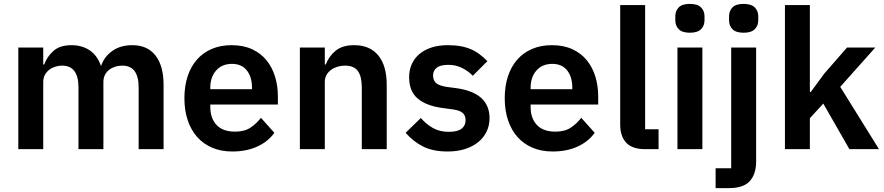

<svg xmlns="http://www.w3.org/2000/svg" viewBox="-20 -766 4539 986"><path d="M74 0V-522H202V-435H207Q222 -476 255 -505Q288 -534 347 -534Q401 -534 440 -508Q479 -482 498 -429H500Q514 -473 555.5 -503.5Q597 -534 660 -534Q737 -534 778.5 -481Q820 -428 820 -330V0H692V-317Q692 -429 608 -429Q589 -429 571.5 -423.5Q554 -418 540.5 -407.5Q527 -397 519 -381.5Q511 -366 511 -345V0H383V-317Q383 -429 299 -429Q281 -429 263.5 -423.5Q246 -418 232.5 -407.5Q219 -397 210.5 -381.5Q202 -366 202 -345V0Z M1173 12Q1115 12 1069.5 -7.5Q1024 -27 992.5 -62.5Q961 -98 944 -148.5Q927 -199 927 -262Q927 -324 943.5 -374Q960 -424 991 -459.5Q1022 -495 1067 -514.5Q1112 -534 1169 -534Q1230 -534 1275 -513Q1320 -492 1349 -456Q1378 -420 1392.5 -372.5Q1407 -325 1407 -271V-229H1060V-216Q1060 -159 1092 -124.5Q1124 -90 1187 -90Q1235 -90 1265.5 -110Q1296 -130 1320 -161L1389 -84Q1357 -39 1301.5 -13.5Q1246 12 1173 12ZM1171 -438Q1120 -438 1090 -404Q1060 -370 1060 -316V-308H1274V-317Q1274 -371 1247.5 -404.5Q1221 -438 1171 -438Z M1520 0V-522H1648V-435H1653Q1669 -477 1703.5 -505.5Q1738 -534 1799 -534Q1880 -534 1923 -481Q1966 -428 1966 -330V0H1838V-317Q1838 -373 1818 -401Q1798 -429 1752 -429Q1732 -429 1713.5 -423.5Q1695 -418 1680.5 -407.5Q1666 -397 1657 -381.5Q1648 -366 1648 -345V0Z M2279 12Q2204 12 2153 -13.5Q2102 -39 2063 -84L2141 -160Q2170 -127 2204.5 -108Q2239 -89 2284 -89Q2330 -89 2350.5 -105Q2371 -121 2371 -149Q2371 -172 2356.5 -185.5Q2342 -199 2307 -204L2255 -211Q2170 -222 2125.5 -259.5Q2081 -297 2081 -369Q2081 -407 2095 -437.5Q2109 -468 2135 -489.5Q2161 -511 2197.5 -522.5Q2234 -534 2279 -534Q2317 -534 2346.5 -528.5Q2376 -523 2400 -512.5Q2424 -502 2444 -486.5Q2464 -471 2483 -452L2408 -377Q2385 -401 2353 -417Q2321 -433 2283 -433Q2241 -433 2222.5 -418Q2204 -403 2204 -379Q2204 -353 2219.5 -339.5Q2235 -326 2272 -320L2325 -313Q2494 -289 2494 -159Q2494 -121 2478.5 -89.5Q2463 -58 2435 -35.5Q2407 -13 2367.5 -0.5Q2328 12 2279 12Z M2818 12Q2760 12 2714.5 -7.5Q2669 -27 2637.5 -62.5Q2606 -98 2589 -148.5Q2572 -199 2572 -262Q2572 -324 2588.5 -374Q2605 -424 2636 -459.5Q2667 -495 2712 -514.5Q2757 -534 2814 -534Q2875 -534 2920 -513Q2965 -492 2994 -456Q3023 -420 3037.5 -372.5Q3052 -325 3052 -271V-229H2705V-216Q2705 -159 2737 -124.5Q2769 -90 2832 -90Q2880 -90 2910.5 -110Q2941 -130 2965 -161L3034 -84Q3002 -39 2946.5 -13.5Q2891 12 2818 12ZM2816 -438Q2765 -438 2735 -404Q2705 -370 2705 -316V-308H2919V-317Q2919 -371 2892.5 -404.5Q2866 -438 2816 -438Z M3293 0Q3227 0 3196 -33Q3165 -66 3165 -126V-740H3293V-102H3362V0Z M3523 -598Q3483 -598 3465.5 -616Q3448 -634 3448 -662V-682Q3448 -710 3465.5 -728Q3483 -746 3523 -746Q3562 -746 3580 -728Q3598 -710 3598 -682V-662Q3598 -634 3580 -616Q3562 -598 3523 -598ZM3459 -522H3587V0H3459Z M3735 -522H3863V63Q3863 129 3830 164.5Q3797 200 3725 200H3655V98H3735ZM3799 -598Q3759 -598 3741.5 -616Q3724 -634 3724 -662V-682Q3724 -710 3741.5 -728Q3759 -746 3799 -746Q3838 -746 3856 -728Q3874 -710 3874 -682V-662Q3874 -634 3856 -616Q3838 -598 3799 -598Z M4011 -740H4139V-294H4144L4213 -388L4330 -522H4475L4295 -320L4494 0H4342L4208 -234L4139 -159V0H4011Z"/></svg>

Font: IBM Plex Sans Thai SmBld
Style: Regular
Weight: 600
Designer: Mike Abbink, Paul van der Laan, Pieter van Rosmalen, Ben Mitchell, Mark Frömberg
Foundry: Bold Monday
Version: Version 1.2